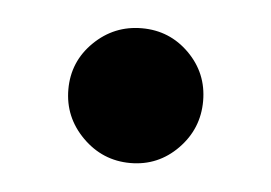

<svg xmlns="http://www.w3.org/2000/svg" viewBox="-28 -387 310 220"><g transform="rotate(5 127.0 -277.5)"><path d="M182.5 -332.5Q205 -310 205 -278Q205 -246 182.5 -223Q160 -200 128 -200Q96 -200 73 -223Q50 -246 50 -278Q50 -310 73 -332.5Q96 -355 128 -355Q160 -355 182.5 -332.5Z"/></g></svg>

Font: Hind Guntur SemiBold
Style: Regular
Weight: 600
Designer: Manushi Parikh, Hitesh Malaviya
Foundry: Indian Type Foundry
Version: Version 1.000;PS 1.0;hotconv 1.0.86;makeotf.lib2.5.63406; tt